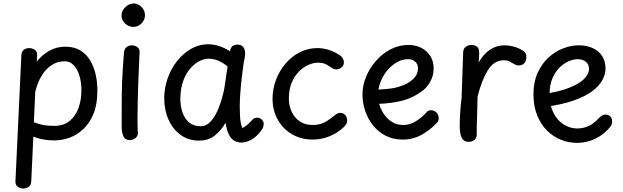

<svg xmlns="http://www.w3.org/2000/svg" viewBox="-20 -804 3588 1106"><path d="M103 -485Q104 -507 117 -517Q130 -527 148 -527Q166 -527 180.5 -517Q195 -507 194 -487Q193 -478 193 -468.5Q193 -459 192 -449Q221 -487 263 -511Q305 -535 356 -535Q407 -535 442 -514Q477 -493 499 -456.5Q521 -420 531 -375Q541 -330 541 -282Q541 -204 519 -149.5Q497 -95 460 -60.5Q423 -26 379.5 -10.5Q336 5 292 5Q259 5 227.5 -1Q196 -7 172 -17L160 241Q159 262 145 272Q131 282 114 282Q97 282 82.5 272Q68 262 69 240ZM175 -100Q191 -93 219.5 -86Q248 -79 293 -79Q347 -79 381.5 -107.5Q416 -136 432.5 -182.5Q449 -229 449 -283Q449 -330 437.5 -368Q426 -406 404.5 -428.5Q383 -451 354 -451Q309 -451 276 -428Q243 -405 223 -373Q207 -347 198.5 -325Q190 -303 183 -274Q181 -231 179 -187.5Q177 -144 175 -100Z M694 -501Q696 -523 709.5 -533Q723 -543 739 -543Q751 -543 761.5 -538.5Q772 -534 778.5 -525Q785 -516 784 -501Q783 -470 780.5 -424.5Q778 -379 776.5 -326.5Q775 -274 773.5 -221Q772 -168 772 -121Q772 -74 774 -40Q775 -27 768.5 -17.5Q762 -8 751 -2.5Q740 3 728 3Q700 3 690.5 -19.5Q681 -42 681 -70Q681 -132 681 -176.5Q681 -221 681.5 -256.5Q682 -292 683 -326.5Q684 -361 687 -402.5Q690 -444 694 -501ZM680 -714Q680 -742 702 -763Q724 -784 750 -784Q764 -784 779 -776Q794 -768 804.5 -752.5Q815 -737 815 -716Q815 -697 805 -681.5Q795 -666 780 -657.5Q765 -649 748 -649Q722 -649 701 -668Q680 -687 680 -714Z M1370 17Q1351 17 1333 8.5Q1315 0 1301 -24.5Q1287 -49 1279 -97Q1257 -56 1219.5 -25Q1182 6 1127 6Q1066 6 1021 -26.5Q976 -59 951 -114.5Q926 -170 926 -238Q926 -295 945 -350.5Q964 -406 998.5 -450.5Q1033 -495 1079.5 -522Q1126 -549 1180 -549Q1209 -549 1241 -539Q1273 -529 1305 -509Q1308 -529 1319 -538Q1330 -547 1348 -547Q1365 -547 1374.5 -539.5Q1384 -532 1388 -521Q1392 -510 1392 -497Q1392 -488 1390.5 -478Q1389 -468 1387 -458Q1385 -448 1383 -437Q1379 -407 1373.5 -362Q1368 -317 1364.5 -271.5Q1361 -226 1361 -194Q1361 -161 1362.5 -136Q1364 -111 1367.5 -94Q1371 -77 1377 -66Q1395 -76 1410.5 -90.5Q1426 -105 1433 -113Q1439 -121 1446.5 -123.5Q1454 -126 1461 -126Q1478 -126 1488.5 -115Q1499 -104 1499 -90Q1499 -83 1496.5 -74.5Q1494 -66 1490 -60Q1466 -23 1434 -3Q1402 17 1370 17ZM1135 -77Q1169 -77 1194.5 -105Q1220 -133 1239 -180.5Q1258 -228 1271 -288L1291 -421Q1264 -443 1237 -454.5Q1210 -466 1181 -466Q1157 -466 1129 -452Q1101 -438 1076 -409.5Q1051 -381 1035 -337Q1019 -293 1019 -234Q1019 -191 1031.5 -155.5Q1044 -120 1069.5 -98.5Q1095 -77 1135 -77Z M1935 -487Q1948 -480 1954.5 -468Q1961 -456 1961 -445Q1961 -431 1953 -421.5Q1945 -412 1935 -408Q1925 -404 1917 -404Q1905 -404 1895.5 -410Q1886 -416 1875.5 -423.5Q1865 -431 1850 -437Q1835 -443 1812 -443Q1786 -443 1757 -430.5Q1728 -418 1702 -392Q1676 -366 1660 -327Q1644 -288 1644 -235Q1644 -207 1652.5 -180Q1661 -153 1678.5 -131Q1696 -109 1721.5 -96.5Q1747 -84 1781 -84Q1806 -84 1826.5 -90Q1847 -96 1866 -108.5Q1885 -121 1907 -139Q1925 -154 1940 -154Q1952 -154 1961 -148Q1970 -142 1975 -132Q1980 -122 1980 -109Q1980 -96 1971.5 -84.5Q1963 -73 1947 -60Q1912 -31 1869 -15.5Q1826 0 1782 0Q1714 0 1661.5 -31Q1609 -62 1579.5 -115.5Q1550 -169 1550 -235Q1550 -292 1570 -344.5Q1590 -397 1625 -438Q1660 -479 1707 -503Q1754 -527 1808 -527Q1839 -527 1871.5 -517.5Q1904 -508 1935 -487Z M2300 0Q2245 0 2202 -22Q2159 -44 2129 -81.5Q2099 -119 2083.5 -165.5Q2068 -212 2068 -260Q2068 -311 2088.5 -361Q2109 -411 2145.5 -453Q2182 -495 2230 -520Q2278 -545 2333 -545Q2376 -545 2408.5 -527.5Q2441 -510 2459.5 -480Q2478 -450 2478 -410Q2478 -368 2457 -330.5Q2436 -293 2398 -270Q2347 -235 2286.5 -221.5Q2226 -208 2164 -206Q2172 -177 2190 -149Q2208 -121 2236.5 -102.5Q2265 -84 2304 -84Q2341 -84 2375.5 -105.5Q2410 -127 2435 -155Q2441 -163 2448.5 -166Q2456 -169 2463 -169Q2475 -169 2485 -163Q2495 -157 2501 -147Q2507 -137 2507 -125Q2508 -117 2505 -109.5Q2502 -102 2495 -95Q2458 -55 2408.5 -27.5Q2359 0 2300 0ZM2160 -288Q2200 -290 2234 -294.5Q2268 -299 2305 -314Q2338 -327 2363 -351.5Q2388 -376 2388 -411Q2388 -425 2381.5 -436.5Q2375 -448 2362.5 -455.5Q2350 -463 2330 -463Q2298 -463 2269 -447Q2240 -431 2217 -405.5Q2194 -380 2179.5 -349Q2165 -318 2160 -288Z M2648 -503Q2649 -524 2663 -534.5Q2677 -545 2696 -545Q2714 -545 2727 -535.5Q2740 -526 2740 -506Q2740 -500 2740 -490.5Q2740 -481 2739.5 -469.5Q2739 -458 2737 -444Q2766 -494 2803.5 -518.5Q2841 -543 2887 -543Q2910 -543 2936.5 -536.5Q2963 -530 2991 -513Q3003 -506 3008 -496Q3013 -486 3012 -472Q3011 -450 2998.5 -438.5Q2986 -427 2968 -427Q2958 -427 2949.5 -431Q2941 -435 2933 -440Q2923 -446 2912 -451.5Q2901 -457 2884 -457Q2825 -457 2789.5 -398.5Q2754 -340 2731 -248Q2730 -214 2729.5 -184.5Q2729 -155 2728 -128Q2727 -101 2726.5 -76Q2726 -51 2726 -27Q2726 -14 2719.5 -5Q2713 4 2702.5 8.5Q2692 13 2680 13Q2658 13 2647 0Q2636 -13 2632 -34.5Q2628 -56 2628 -81Q2628 -101 2629.5 -131Q2631 -161 2633.5 -191Q2636 -221 2639 -241Z M3117 -188 3091 -259Q3199 -274 3260.5 -299Q3322 -324 3347.5 -352.5Q3373 -381 3373 -406Q3373 -434 3354.5 -448.5Q3336 -463 3308 -463Q3283 -463 3254.5 -450.5Q3226 -438 3201.5 -413Q3177 -388 3161.5 -351Q3146 -314 3146 -264Q3146 -197 3169 -152.5Q3192 -108 3228.5 -86Q3265 -64 3305 -64Q3337 -64 3366 -76Q3395 -88 3419 -113Q3430 -125 3442 -134.5Q3454 -144 3468 -144Q3480 -144 3488.5 -139Q3497 -134 3501.5 -125.5Q3506 -117 3506 -106Q3506 -96 3503.5 -88Q3501 -80 3494 -72Q3470 -42 3438.5 -21.5Q3407 -1 3372.5 9Q3338 19 3303 19Q3255 19 3210.5 1Q3166 -17 3130.5 -52.5Q3095 -88 3074 -140.5Q3053 -193 3053 -261Q3053 -332 3077 -384.5Q3101 -437 3139.5 -472.5Q3178 -508 3224 -525.5Q3270 -543 3315 -543Q3357 -543 3392 -528Q3427 -513 3447.5 -483Q3468 -453 3468 -408Q3468 -377 3450.5 -343.5Q3433 -310 3392.5 -279.5Q3352 -249 3284.5 -225Q3217 -201 3117 -188Z"/></svg>

Font: Playpen Sans Thai
Style: Regular
Weight: 400
Designer: Sirin Gunkloy, Laura Meseguer, Veronika Burian, José Scaglione
Foundry: TypeTogether
Version: Version 2.000